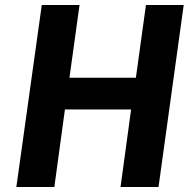

<svg xmlns="http://www.w3.org/2000/svg" viewBox="-20 -743 766 763"><path d="M501 -308 459 0H610L710 -723H560L520 -434H256L296 -723H146L45 0H196L238 -308Z"/></svg>

Font: United Sans
Style: Bold Italic
Weight: 700
Italic angle: -8°
Designer: Pablo Impallari, Rodrigo Fuenzalida (Modified by Dan O. Williams)
Version: Version 1.000;PS 001.000;hotconv 1.0.88;makeotf.lib2.5.64775